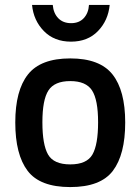

<svg xmlns="http://www.w3.org/2000/svg" viewBox="-20 -748 570 779"><path d="M93.5 -446Q145 -511 265 -511Q385 -511 436.5 -446Q488 -381 488 -251Q488 -121 438 -55Q388 11 265 11Q142 11 92 -55Q42 -121 42 -251Q42 -381 93.5 -446ZM175 -121Q198 -81 265 -81Q332 -81 355 -121Q378 -161 378 -252Q378 -343 353.5 -381Q329 -419 265 -419Q201 -419 176.5 -381Q152 -343 152 -252Q152 -161 175 -121ZM341 -728H425Q419 -665 377.5 -622Q336 -579 268 -579Q200 -579 158 -622Q116 -665 110 -728H194Q197 -694 216.5 -674Q236 -654 268.5 -654Q301 -654 320 -674.5Q339 -695 341 -728Z"/></svg>

Font: TitilliumWeb-SemiBold
Style: SemiBold
Weight: 600
Version: Version 1.001;PS 57.000;hotconv 1.0.70;makeotf.lib2.5.55311